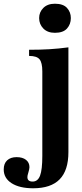

<svg xmlns="http://www.w3.org/2000/svg" viewBox="-106 -713 442 1030"><path d="M72 297Q-1 297 -43.5 270Q-86 243 -86 196Q-86 164 -67.5 147Q-49 130 -17 130Q15 130 33.5 144.5Q52 159 52 184Q52 193 46 213Q43 222 42 227.5Q41 233 41 237Q41 261 69 261Q97 261 109 229Q121 197 121 123V-330Q121 -377 106 -395Q91 -413 50 -413V-446Q110 -446 159.5 -449Q209 -452 261 -459V103Q261 201 214 249Q167 297 72 297ZM188.6 -537Q149 -537 126.5 -560Q104 -583 104 -616Q104 -648 126.5 -670.5Q149 -693 188.6 -693Q232.8 -693 253.4 -670.5Q274 -648 274 -616Q274 -583 253.4 -560Q232.8 -537 188.6 -537Z"/></svg>

Font: Baskervville SC
Style: Regular
Weight: 400
Designer: Alexis Faudot, Rémi Forte, Morgane Pierson, Rafael Ribas, Tanguy Vanlaeys, Rosalie Wagner, Thomas Huot-Marchand
Foundry: ANRT
Version: Version 1.100